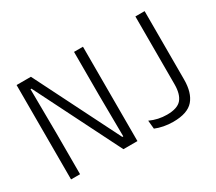

<svg xmlns="http://www.w3.org/2000/svg" viewBox="-120 -879 1264 1126"><g transform="rotate(-30 512.0 -316.0)"><path d="M178 -639 466 -65.5H472.5L470 -347.5V-639H530.5V0H435.5L146 -577H139.5L142 -279V0H81V-639ZM770 7.5Q737 7.5 706.2 1.5Q675.5 -4.5 650.5 -15L645 -72Q672 -59.5 700.8 -53.2Q729.5 -47 759 -47Q830 -47 857.8 -80Q885.5 -113 885.5 -180V-639H948V-176.5Q948 -86.5 907.5 -39.5Q867 7.5 770 7.5Z"/></g></svg>

Font: Anek Latin Medium Light
Style: Regular
Weight: 300
Version: Version 1.003